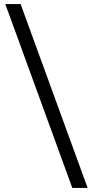

<svg xmlns="http://www.w3.org/2000/svg" viewBox="-20 -825 455 940"><path d="M334 95 6 -805H81L409 95Z"/></svg>

Font: Platypi Light
Style: Bold
Weight: 700
Version: Version 1.200